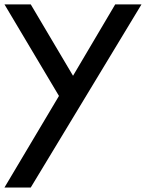

<svg xmlns="http://www.w3.org/2000/svg" viewBox="-20 -835 654 860"><path d="M613.8 -815.4 117.7 4.9H0L244.1 -405.3L0 -815.4H117.7L307.1 -495.6L496.1 -815.4Z"/></svg>

Font: Gap Sans
Style: Black
Weight: 400
Designer: Alexandre Liziard and Etienne Ozeray
Foundry: Interstices.io
Version: Version 1.6.1 - December 3. 2014